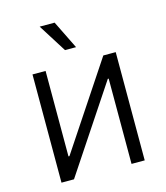

<svg xmlns="http://www.w3.org/2000/svg" viewBox="-112 -841 801 927"><g transform="rotate(-15 288.0 -377.5)"><path d="M496.1 0H430.2V-426.3H425.8L142.6 0H80.1V-541H145.5V-113.8H150.4L434.1 -541H496.1ZM262.2 -613.8 173.3 -754.9H248L317.4 -613.8Z"/></g></svg>

Font: Inter 17pt Light
Style: Regular
Weight: 300
Version: Version 4.001;git-66647c0bb